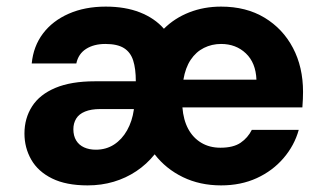

<svg xmlns="http://www.w3.org/2000/svg" viewBox="-20 -549 984 581"><path d="M245 12Q180 12 137.5 -9Q95 -30 74.5 -66Q54 -102 54 -145Q54 -191 77 -227Q100 -263 147.5 -283Q195 -303 267 -303H391Q391 -341 383 -366Q375 -391 355 -403.5Q335 -416 299 -416Q264 -416 240.5 -401Q217 -386 211 -357H76Q81 -409 110 -447.5Q139 -486 188 -507.5Q237 -529 300 -529Q359 -529 403.5 -511.5Q448 -494 476 -462Q508 -494 552.5 -511.5Q597 -529 649 -529Q725 -529 780.5 -495.5Q836 -462 866.5 -404Q897 -346 897 -271Q897 -261 896.5 -249Q896 -237 895 -224H532Q535 -186 549.5 -159Q564 -132 589 -117Q614 -102 647 -102Q686 -102 708 -117Q730 -132 742 -156H884Q871 -109 838 -70.5Q805 -32 757 -10Q709 12 649 12Q585 12 533.5 -13Q482 -38 448 -82Q424 -52 392.5 -31Q361 -10 324 1Q287 12 245 12ZM270 -96Q301 -96 325 -111.5Q349 -127 364.5 -154.5Q380 -182 385 -217V-219H283Q256 -219 237.5 -211.5Q219 -204 210.5 -190Q202 -176 202 -158Q202 -138 210.5 -124Q219 -110 234.5 -103Q250 -96 270 -96ZM535 -308H756Q754 -359 724 -387.5Q694 -416 649 -416Q621 -416 597 -404Q573 -392 557 -368Q541 -344 535 -308Z"/></svg>

Font: DM Sans 11pt ExtraBold
Style: Regular
Weight: 800
Version: Version 4.004;gftools[0.9.30]